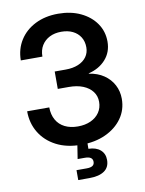

<svg xmlns="http://www.w3.org/2000/svg" viewBox="-100 -809 819 1082"><g transform="rotate(-10 309.0 -267.5)"><path d="M310.5 11.2Q227.1 11.2 167 -20.3Q106.9 -51.8 74.5 -105.7Q42 -159.7 42 -227.5H168.5Q168.9 -186 186 -155.8Q203.1 -125.5 234.9 -109.6Q266.6 -93.8 309.6 -93.8Q351.1 -93.8 382.8 -108.2Q414.6 -122.6 432.6 -148.9Q450.7 -175.3 450.7 -210Q450.7 -243.7 431.6 -268.8Q412.6 -293.9 378.2 -307.9Q343.8 -321.8 297.4 -321.8H233.9V-421.4H297.4Q337.9 -421.4 368.7 -434.1Q399.4 -446.8 416.3 -470.2Q433.1 -493.7 433.1 -524.9Q433.1 -558.6 417.5 -583.5Q401.9 -608.4 374 -622.1Q346.2 -635.7 308.6 -635.7Q270.5 -635.7 241.7 -621.1Q212.9 -606.4 196.5 -579.8Q180.2 -553.2 180.2 -516.1H56.6Q57.1 -581.1 88.9 -631.3Q120.6 -681.6 177.5 -710.2Q234.4 -738.8 309.1 -738.8Q381.3 -738.8 437 -712.4Q492.7 -686 524.4 -640.4Q556.2 -594.7 556.2 -536.1Q556.2 -476.1 519 -434.3Q481.9 -392.6 420.9 -377.9V-376Q470.7 -368.7 506.1 -344.5Q541.5 -320.3 560.5 -284.2Q579.6 -248 579.6 -204.6Q579.6 -141.6 544.9 -93Q510.3 -44.4 449.7 -16.6Q389.2 11.2 310.5 11.2ZM258.3 204.1V147.5H316.4Q339.4 147.5 350.3 140.1Q361.3 132.8 361.3 117.2Q361.3 102.1 350.3 94.5Q339.4 86.9 316.4 86.9H275.4L292.5 -22H345.7V0L345.2 40.5Q389.2 41.5 413.6 63Q438 84.5 438 120.1Q438 162.6 407.7 183.3Q377.4 204.1 322.8 204.1Z"/></g></svg>

Font: Inter 28pt SemiBold
Style: Regular
Weight: 600
Designer: Rasmus Andersson
Foundry: rsms
Version: Version 4.001;git-66647c0bb